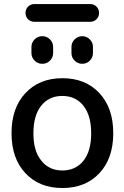

<svg xmlns="http://www.w3.org/2000/svg" viewBox="-20 -943 613 951"><path d="M184.6 -147.5Q222.7 -98.6 288.6 -98.6Q354.5 -98.6 393.1 -146.5Q431.6 -194.3 431.6 -282.7Q431.6 -371.1 393.1 -419.4Q354.5 -467.8 288.6 -467.8Q222.7 -467.8 184.1 -419.4Q145.5 -371.1 145.5 -282.7Q145.5 -194.3 184.6 -147.5ZM105.5 -481.4Q174.8 -555.7 289.1 -555.7Q403.3 -555.7 472.2 -481.9Q541 -408.2 541 -283.2Q541 -158.2 472.2 -85Q403.3 -11.7 289.1 -11.7Q174.8 -11.7 106 -85Q37.1 -158.2 37.1 -283.2Q37.1 -408.2 105.5 -481.4ZM150.4 -835Q131.8 -835 119.1 -847.7Q106.4 -860.4 106.4 -878.9Q106.4 -897.5 119.1 -910.2Q131.8 -922.9 150.4 -922.9H426.8Q445.3 -922.9 458 -910.2Q470.7 -897.5 470.7 -878.9Q470.7 -860.4 458 -847.7Q445.3 -835 426.8 -835ZM135.7 -680.7V-710Q135.7 -732.4 151.4 -748Q167 -763.7 189.5 -763.7Q211.9 -763.7 227.5 -748Q243.2 -732.4 243.2 -710V-680.7Q243.2 -658.2 227.5 -642.6Q211.9 -627 189.5 -627Q167 -627 151.4 -642.6Q135.7 -658.2 135.7 -680.7ZM334 -679.7V-710.9Q334 -732.4 349.6 -748Q365.2 -763.7 387.2 -763.7Q409.2 -763.7 424.8 -748Q440.4 -732.4 440.4 -710.9V-679.7Q440.4 -658.2 424.8 -642.6Q409.2 -627 387.2 -627Q365.2 -627 349.6 -642.6Q334 -658.2 334 -679.7Z"/></svg>

Font: Gen Jyuu Gothic Medium
Style: Regular
Weight: 500
Designer: [Source Han Sans]
Ryoko NISHIZUKA  (kana & ideographs); Paul D. Hunt (Latin, Greek & Cyrillic); Wenlong ZHANG  (bopomofo
Version: Version 1.002.20150607